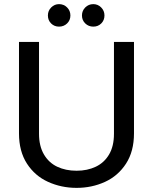

<svg xmlns="http://www.w3.org/2000/svg" viewBox="-20 -903 741 930"><path d="M72 -257V-700H169V-255Q169 -196 192.5 -155.5Q216 -115 257 -95.5Q298 -76 351 -76Q403 -76 444 -95.5Q485 -115 508.5 -155Q532 -195 532 -255V-700H629V-257Q629 -170 590.5 -110.5Q552 -51 488.5 -22Q425 7 351 7Q277 7 213 -22Q149 -51 110.5 -110.5Q72 -170 72 -257ZM212 -828Q212 -851 228 -867Q244 -883 266 -883Q289 -883 305 -867Q321 -851 321 -828Q321 -805 305 -789.5Q289 -774 266 -774Q243 -774 227.5 -789.5Q212 -805 212 -828ZM377 -828Q377 -851 393 -867Q409 -883 432 -883Q454 -883 470 -867Q486 -851 486 -828Q486 -805 470.5 -789.5Q455 -774 432 -774Q409 -774 393 -789.5Q377 -805 377 -828Z"/></svg>

Font: AF Albert Sans Medium
Style: Regular
Weight: 500
Designer: Andreas Rasmussen
Foundry: a.Foundry
Version: Version 1.300;Glyphs 3.2 (3231)